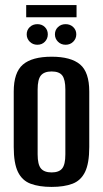

<svg xmlns="http://www.w3.org/2000/svg" viewBox="-20 -727 404 755"><path d="M183 8Q134 8 100.5 -4.5Q67 -17 50.5 -51Q34 -85 34 -149V-367Q34 -442 70 -473Q106 -504 183 -504Q259 -504 295 -473.5Q331 -443 331 -367V-149Q331 -85 314.5 -51Q298 -17 265 -4.5Q232 8 183 8ZM183 -49Q212 -49 224.5 -64.5Q237 -80 237 -120V-375Q237 -414 225 -430Q213 -446 183 -446Q154 -446 141 -430.5Q128 -415 128 -375V-120Q128 -80 141 -64.5Q154 -49 183 -49ZM127 -551Q109 -551 97 -563Q85 -575 85 -592Q85 -609 97 -620.5Q109 -632 127 -632Q145 -632 156.5 -620.5Q168 -609 168 -592Q168 -575 156.5 -563Q145 -551 127 -551ZM238 -551Q220 -551 208 -563Q196 -575 196 -592Q196 -609 208 -620.5Q220 -632 238 -632Q256 -632 268 -620.5Q280 -609 280 -592Q280 -575 268 -563Q256 -551 238 -551ZM83 -659V-707H281V-659Z"/></svg>

Font: Alumni Sans Thin SemiBold
Style: Regular
Weight: 600
Version: Version 1.018